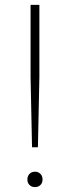

<svg xmlns="http://www.w3.org/2000/svg" viewBox="-20 -760 286 785"><path d="M111 -158 105 -445V-740H141V-445L135 -158ZM123 5Q109.5 5 100.8 -3.5Q92 -12 92 -26Q92 -40.5 100.8 -49.2Q109.5 -58 123 -58Q136.5 -58 145.2 -49.2Q154 -40.5 154 -26Q154 -12 145.2 -3.5Q136.5 5 123 5Z"/></svg>

Font: Encode Sans Expanded Thin
Style: Regular
Weight: 100
Width: 7
Designer: Multiple Designers
Foundry: Impallari Type
Version: Version 3.000; ttfautohint (v1.8.3) -l 8 -r 50 -G 200 -x 14 